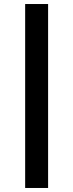

<svg xmlns="http://www.w3.org/2000/svg" viewBox="-20 -821 364 954"><path d="M219 -801H105V113H219Z"/></svg>

Font: Malmofest Medium
Style: Regular
Weight: 500
Designer: Jonny Pinhorn (Poppins), Kolossal
Version: Version 1.004;Glyphs 3.1.2 (3151)